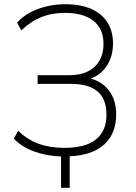

<svg xmlns="http://www.w3.org/2000/svg" viewBox="-20 -733 644 909"><path d="M269 156V8Q197 5 138.5 -17Q80 -39 46 -77L66 -114Q109 -72 162.5 -52.5Q216 -33 285 -33Q385 -33 434.5 -73Q484 -113 484 -190Q484 -264 442 -300Q400 -336 315 -336H158V-377H308Q385 -377 427.5 -416.5Q470 -456 470 -526Q470 -596 423 -634Q376 -672 287 -672Q225 -672 174.5 -651.5Q124 -631 81 -589L61 -626Q87 -655 123 -674Q159 -693 201.5 -703Q244 -713 288 -713Q361 -713 411.5 -691Q462 -669 488.5 -627Q515 -585 515 -527Q515 -467 486 -422Q457 -377 404 -359L403 -363Q463 -348 496.5 -303.5Q530 -259 530 -190Q530 -102 474.5 -50Q419 2 310 7V156Z"/></svg>

Font: Nunito Sans 10pt SemiCondensed ExtraLight
Style: Regular
Weight: 250
Width: 4
Designer: Vernon Adams
Foundry: Vernon Adams
Version: Version 3.101;gftools[0.9.27]